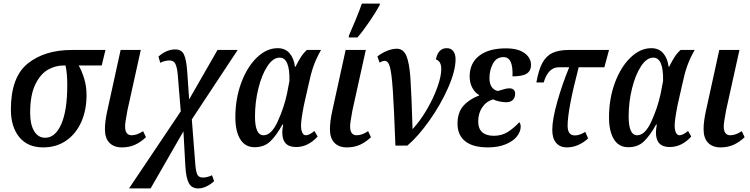

<svg xmlns="http://www.w3.org/2000/svg" viewBox="-20 -816 4205 1076"><path d="M41 -202Q41 -384 135.5 -460Q230 -536 383 -536H571L550 -449H421Q438 -420 451.5 -376.5Q465 -333 465 -283Q465 -199 435.5 -132.5Q406 -66 351 -28Q296 10 222 10Q135 10 88 -47.5Q41 -105 41 -202ZM357 -340Q357 -407 347 -449H336Q290 -449 248 -425Q206 -401 177.5 -342Q149 -283 149 -183Q149 -118 171.5 -81Q194 -44 233 -44Q290 -44 323.5 -120.5Q357 -197 357 -340Z M568 -92Q568 -135 581 -194L656 -536H769L694 -197Q681 -128 681 -108Q681 -58 718 -58Q748 -58 782 -81L798 -47Q768 -19 736 -4.5Q704 10 663 10Q618 10 593 -16Q568 -42 568 -92Z M993 -192 976 -399Q972 -442 961.5 -460.5Q951 -479 926 -477Q915 -477 901 -473Q887 -469 878 -464L868 -499Q913 -539 962 -539Q997 -539 1010.5 -511.5Q1024 -484 1029 -418L1040 -259L1199 -536H1312L1055 -147L1074 98Q1077 142 1085 160.5Q1093 179 1117 179Q1129 179 1144.5 175Q1160 171 1168 166L1180 199Q1160 218 1136.5 229Q1113 240 1091 240Q1055 240 1039 211.5Q1023 183 1019 119L1008 -80L824 240H703Z M1299 -158Q1299 -263 1332 -352Q1365 -441 1419.5 -493.5Q1474 -546 1536 -546Q1578 -546 1602.5 -518Q1627 -490 1633 -442H1636Q1653 -476 1667 -497.5Q1681 -519 1700 -536H1779Q1752 -488 1737 -445.5Q1722 -403 1709 -341L1683 -226Q1667 -144 1667 -112Q1667 -88 1674 -73Q1681 -58 1694 -58Q1713 -58 1742 -82L1760 -51Q1707 8 1639 8Q1562 8 1562 -73Q1562 -93 1567 -118H1563Q1528 -55 1494 -23Q1460 9 1407 9Q1354 9 1326.5 -35.5Q1299 -80 1299 -158ZM1588 -289 1602 -362Q1605 -493 1547 -493Q1510 -493 1478.5 -445Q1447 -397 1428 -320.5Q1409 -244 1409 -163Q1409 -58 1457 -58Q1501 -58 1536 -134.5Q1571 -211 1588 -289Z M1829 -92Q1829 -135 1842 -194L1917 -536H2030L1955 -197Q1942 -128 1942 -108Q1942 -58 1979 -58Q2009 -58 2043 -81L2059 -47Q2029 -19 1997 -4.5Q1965 10 1924 10Q1879 10 1854 -16Q1829 -42 1829 -92ZM1936 -618Q1953 -656 1974.5 -708.5Q1996 -761 2008 -796H2110L2106 -784Q2087 -749 2050 -694.5Q2013 -640 1983 -606H1934Z M2136 -475Q2124 -475 2107 -465L2095 -500Q2121 -520 2150 -531.5Q2179 -543 2205 -543Q2241 -542 2257.5 -503Q2274 -464 2280 -379Q2286 -294 2292 -92Q2333 -136 2370.5 -199.5Q2408 -263 2430.5 -325.5Q2453 -388 2453 -429Q2453 -473 2423 -483Q2435 -546 2484 -546Q2508 -546 2520.5 -529Q2533 -512 2533 -484Q2533 -419 2491.5 -324.5Q2450 -230 2386.5 -140.5Q2323 -51 2263 0H2196Q2188 -214 2181.5 -309Q2175 -404 2165.5 -439.5Q2156 -475 2136 -475Z M2544 -123Q2544 -186 2577 -223Q2610 -260 2665 -281L2666 -283Q2642 -296 2627 -324Q2612 -352 2612 -387Q2612 -462 2665.5 -503.5Q2719 -545 2815 -545Q2883 -545 2919.5 -518.5Q2956 -492 2956 -451Q2956 -420 2932.5 -404Q2909 -388 2852 -388Q2857 -496 2802 -496Q2762 -496 2742.5 -459.5Q2723 -423 2723 -378Q2723 -348 2735 -329.5Q2747 -311 2770 -306Q2779 -308 2799 -314.5Q2819 -321 2834 -321Q2850 -321 2858.5 -313Q2867 -305 2867 -291Q2867 -269 2854 -256Q2841 -243 2816 -243Q2798 -243 2776.5 -248Q2755 -253 2744 -259Q2705 -248 2682.5 -214.5Q2660 -181 2660 -136Q2660 -95 2682.5 -75Q2705 -55 2747 -55Q2791 -55 2825 -76Q2859 -97 2890 -131Q2893 -129 2895.5 -122Q2898 -115 2898 -106Q2898 -78 2876.5 -51Q2855 -24 2813 -7Q2771 10 2714 10Q2630 10 2587 -24.5Q2544 -59 2544 -123Z M3075 -88Q3075 -147 3103.5 -247.5Q3132 -348 3170 -439H3112Q3052 -439 3027 -354H2986Q2998 -423 3019 -462.5Q3040 -502 3075.5 -519Q3111 -536 3168 -536H3393L3367 -439H3223Q3161 -202 3161 -111Q3161 -57 3202 -57Q3228 -57 3260 -77L3276 -40Q3220 10 3157 10Q3118 10 3096.5 -15.5Q3075 -41 3075 -88Z M3393 -158Q3393 -263 3426 -352Q3459 -441 3513.5 -493.5Q3568 -546 3630 -546Q3672 -546 3696.5 -518Q3721 -490 3727 -442H3730Q3747 -476 3761 -497.5Q3775 -519 3794 -536H3873Q3846 -488 3831 -445.5Q3816 -403 3803 -341L3777 -226Q3761 -144 3761 -112Q3761 -88 3768 -73Q3775 -58 3788 -58Q3807 -58 3836 -82L3854 -51Q3801 8 3733 8Q3656 8 3656 -73Q3656 -93 3661 -118H3657Q3622 -55 3588 -23Q3554 9 3501 9Q3448 9 3420.5 -35.5Q3393 -80 3393 -158ZM3682 -289 3696 -362Q3699 -493 3641 -493Q3604 -493 3572.5 -445Q3541 -397 3522 -320.5Q3503 -244 3503 -163Q3503 -58 3551 -58Q3595 -58 3630 -134.5Q3665 -211 3682 -289Z M3923 -92Q3923 -135 3936 -194L4011 -536H4124L4049 -197Q4036 -128 4036 -108Q4036 -58 4073 -58Q4103 -58 4137 -81L4153 -47Q4123 -19 4091 -4.5Q4059 10 4018 10Q3973 10 3948 -16Q3923 -42 3923 -92Z"/></svg>

Font: Noto Serif CondSemiBold
Style: Italic
Weight: 600
Width: 3
Italic angle: -12°
Designer: Monotype Design Team
Foundry: Monotype Imaging Inc.
Version: Version 1.001